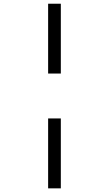

<svg xmlns="http://www.w3.org/2000/svg" viewBox="-20 -780 591 1042"><path d="M241.2 -759.8H310.1V-380.9H241.2ZM241.2 -137.2H310.1V242.2H241.2Z"/></svg>

Font: Open Sans Y to K
Style: Regular
Weight: 400
Version: Version 1.10